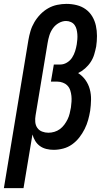

<svg xmlns="http://www.w3.org/2000/svg" viewBox="-45 -763 565 988"><path d="M-25 205 101 -556Q105 -580 112 -603.5Q119 -627 132 -649Q145 -671 163 -689.5Q181 -708 203 -720.5Q225 -733 249.5 -738Q274 -743 297 -743Q324 -743 350 -736.5Q376 -730 396.5 -715Q417 -700 430 -678Q443 -656 448.5 -630.5Q454 -605 454 -578Q454 -551 450 -524Q446 -504 440 -483.5Q434 -463 422 -444.5Q410 -426 393 -411Q376 -396 357 -387Q379 -373 394.5 -351.5Q410 -330 417 -304Q424 -278 423.5 -250Q423 -222 419 -193Q415 -169 408.5 -145.5Q402 -122 390.5 -99Q379 -76 363 -55.5Q347 -35 326 -20Q305 -5 280 1.5Q255 8 231 8Q212 8 193.5 3.5Q175 -1 160.5 -11.5Q146 -22 136.5 -37.5Q127 -53 122 -71L76 205ZM204 -80Q219 -80 234.5 -84.5Q250 -89 263 -98.5Q276 -108 286 -121.5Q296 -135 303 -149.5Q310 -164 313.5 -179Q317 -194 320 -210Q322 -225 323 -240Q324 -255 322.5 -269.5Q321 -284 316.5 -298Q312 -312 302.5 -322Q293 -332 279 -337.5Q265 -343 250 -343H217L232 -431H265Q283 -431 299.5 -441Q316 -451 326 -466.5Q336 -482 341.5 -499.5Q347 -517 350 -535Q352 -548 353 -561Q354 -574 353 -587Q352 -600 349 -612Q346 -624 339 -634Q332 -644 320 -649.5Q308 -655 295 -655Q276 -655 257.5 -644.5Q239 -634 227 -617Q215 -600 209 -580.5Q203 -561 200 -542L138 -169Q138 -169 138 -169Q138 -169 138 -169Q135 -152 136.5 -135Q138 -118 147 -105Q156 -92 171.5 -86Q187 -80 204 -80Z"/></svg>

Font: Iosevka Slab Semibold
Style: Italic
Weight: 600
Italic angle: -9°
Monospace: yes
Designer: Belleve Invis
Foundry: Belleve Invis
Version: Version 11.1.1; ttfautohint (v1.8.3)